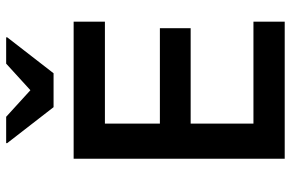

<svg xmlns="http://www.w3.org/2000/svg" viewBox="-178 -752 931 614"><g transform="rotate(-90 287.0 -445.5)"><path d="M524.2 0H85.8V-675H524.2V-575H198.3V-399.2H503.3V-300.8H198.3V-100H524.2ZM250.8 -739.2 135.8 -887.5V-890.8H220L305 -813.3L390 -890.8H474.2V-887.5L359.2 -739.2Z"/></g></svg>

Font: Funnel Sans Medium
Style: Regular
Weight: 500
Version: Version 1.000; Beta; Release 5; Build 24; ttfautohint (v1.8.